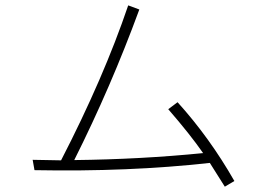

<svg xmlns="http://www.w3.org/2000/svg" viewBox="-20 -742 1040 726"><path d="M103.5 -137.7Q122.1 -137.7 158.2 -136.7Q194.3 -135.7 210.9 -135.7Q372.1 -448.2 464.8 -721.7L506.8 -706.1Q399.4 -413.1 260.7 -136.7Q512.7 -139.6 748 -163.1Q699.2 -233.4 616.2 -329.1L651.4 -355.5Q772.5 -221.7 866.2 -57.6L830.1 -36.1Q822.3 -47.9 773.4 -126Q466.8 -91.8 110.4 -98.6Z"/></svg>

Font: Gothic A1 ExtraLight
Style: Regular
Weight: 275
Designer: HanYang I&C Co.,Ltd.
Foundry: HanYang I&C Co.,Ltd.
Version: Version 2.50